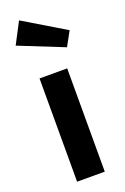

<svg xmlns="http://www.w3.org/2000/svg" viewBox="-158 -876 601 926"><g transform="rotate(-20 142.0 -413.5)"><path d="M71 -827 284 -699 244 -626 14 -718ZM210 -530V0H68V-530Z"/></g></svg>

Font: FiraGO SemiBold
Style: Regular
Weight: 600
Designer: bBox Type
Foundry: bBox Type GmbH
Version: Version 1.001;PS 001.001;hotconv 1.0.88;makeotf.lib2.5.64775